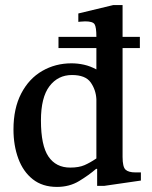

<svg xmlns="http://www.w3.org/2000/svg" viewBox="-20 -726 596 755"><path d="M204 9Q147 9 109 -21Q71 -51 52 -102.5Q33 -154 33 -217Q33 -300 63.5 -358.5Q94 -417 146 -447Q198 -477 261 -477Q286 -477 310.5 -471.5Q335 -466 359 -453V-537H210V-581H359Q359 -619 352 -630.5Q345 -642 315 -642Q308 -642 298 -641Q288 -640 288 -640V-673L425 -706H462V-581H530V-537H462V-109Q462 -70 473.5 -59Q485 -48 513 -48H534V-16L389 5H362V-62H358Q329 -37 291 -14Q253 9 204 9ZM256 -67Q290 -67 312 -76.5Q334 -86 359 -103V-336Q357 -373 336.5 -402Q316 -431 263 -431Q208 -431 174.5 -387Q141 -343 141 -252Q141 -154 170.5 -110.5Q200 -67 256 -67Z"/></svg>

Font: STIX Two Text Medium
Style: Regular
Weight: 500
Designer: Ross Mills, John Hudson & Paul Hanslow, Tiro Typeworks Ltd; with prior portions MicroPress Inc., and Coen Hoffman.
Foundry: Tiro Typeworks Ltd
Version: Version 2.13 b171